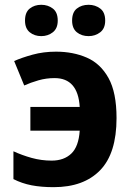

<svg xmlns="http://www.w3.org/2000/svg" viewBox="-20 -772 552 802"><path d="M204.1 9.8Q152.3 9.8 111.8 2Q71.3 -5.9 36.1 -23.9V-140.1Q72.3 -123.5 112.5 -112.3Q152.8 -101.1 195.8 -101.1Q247.1 -101.1 277.8 -130.4Q308.6 -159.7 313 -226.1H106.9V-325.2H313Q305.7 -445.8 208 -445.8Q172.9 -445.8 140.6 -436.5Q108.4 -427.2 81.1 -415L39.1 -517.1Q70.8 -531.2 116.2 -543.7Q161.6 -556.2 213.9 -556.2Q285.6 -556.2 342.8 -531.2Q399.9 -506.3 433.3 -446Q466.8 -385.7 466.8 -278.8Q466.8 -131.3 398.2 -60.8Q329.6 9.8 204.1 9.8ZM84.5 -686Q84.5 -720.7 104.2 -736.3Q124 -752 152.3 -752Q180.2 -752 200.7 -736.3Q221.2 -720.7 221.2 -686Q221.2 -653.3 200.7 -637.2Q180.2 -621.1 152.3 -621.1Q124 -621.1 104.2 -637.2Q84.5 -653.3 84.5 -686ZM281.2 -686Q281.2 -720.7 301 -736.3Q320.8 -752 350.1 -752Q377.9 -752 398.7 -736.3Q419.4 -720.7 419.4 -686Q419.4 -653.3 398.7 -637.2Q377.9 -621.1 350.1 -621.1Q320.8 -621.1 301 -637.2Q281.2 -653.3 281.2 -686Z"/></svg>

Font: Open Sans
Style: Bold
Weight: 700
Designer: Monotype Design Team
Foundry: Monotype Imaging Inc.
Version: Version 3.000; ttfautohint (v1.8.4)